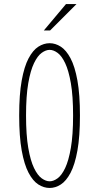

<svg xmlns="http://www.w3.org/2000/svg" viewBox="-20 -920 490 951"><path d="M226 11Q197 11 170 -6.2Q143 -23.5 121.5 -64.2Q100 -105 87.5 -174.5Q75 -244 75 -348Q75 -452 87.5 -521.2Q100 -590.5 121.5 -631Q143 -671.5 170 -688.8Q197 -706 226 -706Q254.5 -706 281.2 -688.8Q308 -671.5 329.5 -631Q351 -590.5 363.5 -521.2Q376 -452 376 -348Q376 -244 363.5 -174.5Q351 -105 329.5 -64.2Q308 -23.5 281.2 -6.2Q254.5 11 226 11ZM226 -22Q245 -22 265.2 -36.8Q285.5 -51.5 302.8 -87.8Q320 -124 331 -187.5Q342 -251 342 -348Q342 -445 331 -508Q320 -571 302.8 -607.2Q285.5 -643.5 265.2 -658.2Q245 -673 226 -673Q207 -673 186.5 -658.2Q166 -643.5 148.5 -607.2Q131 -571 120 -508Q109 -445 109 -348Q109 -251 120 -187.5Q131 -124 148.5 -87.8Q166 -51.5 186.5 -36.8Q207 -22 226 -22ZM197 -769 307 -900H359L228 -769Z"/></svg>

Font: Trispace Condensed Thin
Style: Regular
Weight: 100
Width: 3
Designer: Tyler Finck
Foundry: Etcetera Type Company
Version: Version 1.210; ttfautohint (v1.8.3)